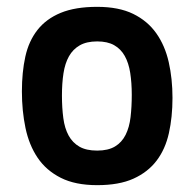

<svg xmlns="http://www.w3.org/2000/svg" viewBox="-20 -530 569 561"><path d="M264 -510Q327 -510 369 -489.5Q411 -469 436.5 -433Q462 -397 473 -348.5Q484 -300 484 -244Q484 -188 473.5 -141Q463 -94 437.5 -60.5Q412 -27 370 -8Q328 11 264 11Q200 11 157.5 -10.5Q115 -32 90 -69Q65 -106 54.5 -156Q44 -206 44 -263Q44 -319 54 -364.5Q64 -410 89.5 -442.5Q115 -475 157.5 -492.5Q200 -510 264 -510ZM264 -90Q296 -90 316 -102Q336 -114 347 -136Q358 -158 361.5 -188Q365 -218 365 -253Q365 -288 360.5 -317Q356 -346 344.5 -366.5Q333 -387 313.5 -398Q294 -409 264 -409Q233 -409 213 -397.5Q193 -386 181.5 -365.5Q170 -345 165.5 -316Q161 -287 161 -251Q161 -215 165 -185Q169 -155 180.5 -134Q192 -113 212 -101.5Q232 -90 264 -90Z"/></svg>

Font: Panefresco 800wt
Style: Regular
Weight: 800
Designer: Campivisivi
Foundry: Campivisivi & Chank Co
Version: Version 1.001